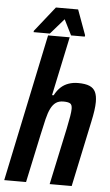

<svg xmlns="http://www.w3.org/2000/svg" viewBox="-62 -925 554 964"><g transform="rotate(5 214.5 -443.0)"><path d="M-3 0 153 -743H262L199 -446H207Q221 -472 238 -487.5Q255 -503 277 -510.5Q299 -518 324 -518Q361 -518 382 -509Q403 -500 412 -481Q421 -462 421 -431Q421 -412 417.5 -387Q414 -362 407 -330L337 0H226L287 -285Q295 -324 299 -348Q303 -372 303 -386Q303 -407 292.5 -413Q282 -419 259 -419Q236 -419 221 -408.5Q206 -398 195.5 -377Q185 -356 177 -323Q169 -290 159 -243L107 0ZM79 -753 80 -760 180 -886H292L338 -760L337 -753H268L229 -831L161 -753Z"/></g></svg>

Font: Saira Condensed SemiBold
Style: Italic
Weight: 600
Width: 3
Italic angle: -12°
Designer: Hector Gatti with collaboration of the Omnibus-Type team
Foundry: Omnibus-Type
Version: Version 1.101